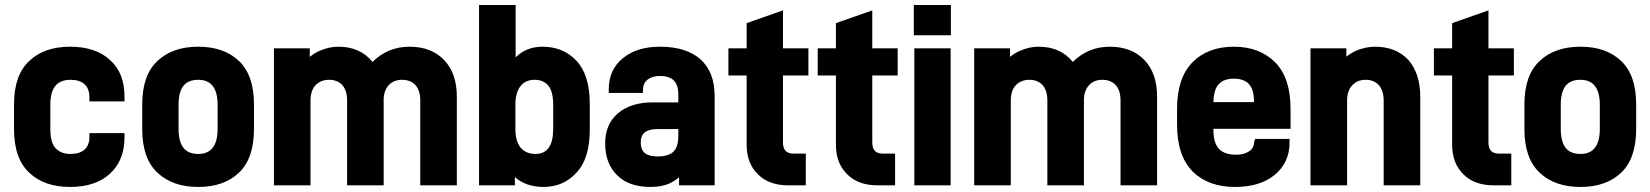

<svg xmlns="http://www.w3.org/2000/svg" viewBox="-20 -720 6497 756"><path d="M95.2 -40Q35.2 -95.7 35.2 -211.9V-309.1Q35.2 -424.3 95.2 -480Q154.3 -536.1 255.9 -536.1Q356.4 -536.1 413.1 -483.9Q470.2 -432.6 470.2 -340.8V-320.8H332V-336.9Q332 -370.6 313 -388.2Q293.9 -405.8 257.8 -405.8Q217.3 -405.8 197.8 -381.6Q178.2 -357.4 178.2 -307.1V-212.9Q178.2 -157.2 199.2 -136.2Q220.2 -113.8 257.8 -113.8Q293 -113.8 313 -130.9Q332 -148.4 332 -180.2V-195.8H470.2V-179.2Q470.2 -88.9 413.1 -36.1Q356.4 16.1 255.9 16.1Q154.3 16.1 95.2 -40Z M600.1 -40Q540 -95.7 540 -211.9V-309.1Q540 -424.3 600.1 -480Q659.2 -536.1 760.7 -536.1Q861.8 -536.1 920.9 -480Q980 -423.8 980 -309.1V-211.9Q980 -96.2 920.9 -40Q861.8 16.1 760.7 16.1Q659.2 16.1 600.1 -40ZM836.9 -307.1Q836.9 -405.8 760.7 -405.8Q720.7 -405.8 701.9 -381.6Q683.1 -357.4 683.1 -307.1V-212.9Q683.1 -162.6 702.1 -138.2Q721.2 -113.8 760.7 -113.8Q836.9 -113.8 836.9 -212.9Z M1199.7 -529.8V-496.1Q1221.7 -513.7 1241.7 -521Q1275.9 -536.1 1312.5 -536.1Q1398.4 -536.1 1446.8 -476.1Q1506.8 -536.1 1592.8 -536.1Q1679.2 -536.1 1729.5 -482.9Q1778.8 -430.7 1778.8 -338.9V9.8H1634.8V-324.2Q1634.8 -364.7 1614.7 -386.2Q1595.2 -405.8 1563.5 -405.8Q1530.3 -405.8 1510.7 -384.8Q1490.7 -361.8 1490.7 -327.1V9.8H1346.7V-324.2Q1346.7 -364.7 1326.7 -386.2Q1307.1 -405.8 1275.9 -405.8Q1243.7 -405.8 1222.7 -384.8Q1202.6 -363.3 1202.6 -324.2V9.8H1058.6V-529.8Z M2007.3 9.8H1866.2V-700.2H2010.3V-494.1Q2052.2 -536.1 2116.2 -536.1Q2198.7 -536.1 2250.5 -480Q2302.2 -423.8 2302.2 -312V-209Q2302.2 -95.7 2250.5 -41Q2199.2 16.1 2120.1 16.1Q2050.8 16.1 2007.3 -22.9ZM2158.2 -307.1Q2158.2 -360.8 2138.2 -383.8Q2119.1 -405.8 2085.4 -405.8Q2049.8 -405.8 2030.3 -381.8Q2009.3 -356.4 2009.3 -307.1V-212.9Q2009.3 -163.6 2030.3 -138.2Q2051.8 -113.8 2088.4 -113.8Q2158.2 -113.8 2158.2 -212.9Z M2737.8 -486.8Q2793.9 -436.5 2793.9 -341.8V9.8H2653.8V-22Q2635.3 -6.3 2614.7 2.9Q2585 16.1 2541 16.1Q2456.1 16.1 2410.2 -29.8Q2362.8 -75.7 2362.8 -155.8Q2362.8 -230.5 2413.1 -273.9Q2463.9 -316.9 2550.8 -316.9H2650.9V-348.1Q2650.9 -385.7 2633.1 -403.3Q2615.2 -420.9 2578.1 -420.9Q2547.9 -420.9 2528.8 -405.8Q2511.7 -391.1 2511.7 -367.2V-354H2377V-368.2Q2377 -446.3 2433.1 -491.2Q2487.8 -536.1 2579.1 -536.1Q2681.2 -536.1 2737.8 -486.8ZM2650.9 -185.1V-211.9H2570.8Q2535.6 -211.9 2519.3 -199.2Q2502.9 -186.5 2502.9 -159.2Q2502.9 -130.9 2519 -117.4Q2535.2 -104 2568.8 -104Q2612.8 -104 2631.8 -123Q2650.9 -142.1 2650.9 -185.1Z M3063 -158.2Q3063 -115.2 3104 -115.2H3152.8V9.8H3084Q3007.8 9.8 2964.8 -33.2Q2919.9 -76.7 2919.9 -149.9V-422.9H2848.1V-529.8H2919.9V-628.9L3063 -679.2V-529.8H3163.1V-422.9H3063Z M3414.6 -158.2Q3414.6 -115.2 3455.6 -115.2H3504.4V9.8H3435.5Q3359.4 9.8 3316.4 -33.2Q3271.5 -76.7 3271.5 -149.9V-422.9H3199.7V-529.8H3271.5V-628.9L3414.6 -679.2V-529.8H3514.6V-422.9H3414.6Z M3724.1 -700.2V-581.1H3578.1V-700.2ZM3723.1 -529.8V9.8H3580.1V-529.8Z M3957 -529.8V-496.1Q3979 -513.7 3999 -521Q4033.2 -536.1 4069.8 -536.1Q4155.8 -536.1 4204.1 -476.1Q4264.2 -536.1 4350.1 -536.1Q4436.5 -536.1 4486.8 -482.9Q4536.1 -430.7 4536.1 -338.9V9.8H4392.1V-324.2Q4392.1 -364.7 4372.1 -386.2Q4352.5 -405.8 4320.8 -405.8Q4287.6 -405.8 4268.1 -384.8Q4248 -361.8 4248 -327.1V9.8H4104V-324.2Q4104 -364.7 4084 -386.2Q4064.5 -405.8 4033.2 -405.8Q4001 -405.8 3980 -384.8Q3960 -363.3 3960 -324.2V9.8H3815.9V-529.8Z M5061.5 -212.9H4757.8V-209Q4757.8 -155.8 4780.8 -132.8Q4802.7 -110.8 4847.7 -110.8Q4879.9 -110.8 4899.4 -125Q4917 -136.2 4918.5 -162.1L4922.4 -172.9H5057.6V-158.2Q5057.6 -79.6 4998.5 -30.8Q4940.4 16.1 4842.8 16.1Q4738.3 16.1 4676.8 -43.9Q4614.7 -106 4614.7 -229V-292Q4614.7 -412.6 4674.8 -474.1Q4735.4 -536.1 4838.4 -536.1Q4939.5 -536.1 5001.5 -474.1Q5061.5 -412.6 5061.5 -292ZM4778.8 -388.2Q4759.3 -368.7 4757.8 -317.9H4917.5V-320.8Q4917.5 -366.7 4898.2 -388.4Q4878.9 -410.2 4838.4 -410.2Q4797.9 -410.2 4778.8 -388.2Z M5281.2 -529.8V-497.1Q5303.7 -513.7 5323.2 -522Q5360.4 -536.1 5394 -536.1Q5477.5 -536.1 5526.4 -482.9Q5572.3 -429.2 5572.3 -338.9V9.8H5428.2V-324.2Q5428.2 -362.8 5409.2 -384.8Q5389.6 -405.8 5357.4 -405.8Q5324.7 -405.8 5305.2 -384.8Q5284.2 -363.8 5284.2 -324.2V9.8H5140.1V-529.8Z M5840.8 -158.2Q5840.8 -115.2 5881.8 -115.2H5930.7V9.8H5861.8Q5785.6 9.8 5742.7 -33.2Q5697.8 -76.7 5697.8 -149.9V-422.9H5626V-529.8H5697.8V-628.9L5840.8 -679.2V-529.8H5940.9V-422.9H5840.8Z M6042.5 -40Q5982.4 -95.7 5982.4 -211.9V-309.1Q5982.4 -424.3 6042.5 -480Q6101.6 -536.1 6203.1 -536.1Q6304.2 -536.1 6363.3 -480Q6422.4 -423.8 6422.4 -309.1V-211.9Q6422.4 -96.2 6363.3 -40Q6304.2 16.1 6203.1 16.1Q6101.6 16.1 6042.5 -40ZM6279.3 -307.1Q6279.3 -405.8 6203.1 -405.8Q6163.1 -405.8 6144.3 -381.6Q6125.5 -357.4 6125.5 -307.1V-212.9Q6125.5 -162.6 6144.5 -138.2Q6163.6 -113.8 6203.1 -113.8Q6279.3 -113.8 6279.3 -212.9Z"/></svg>

Font: D-DIN-PRO Heavy
Style: Bold
Weight: 900
Designer: Charles Nix
Foundry: CyberFei
Version: Version 1.000;hotconv 1.0.109;makeotfexe 2.5.65596